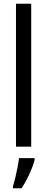

<svg xmlns="http://www.w3.org/2000/svg" viewBox="-20 -780 250 1021"><path d="M146 0H65V-760H146ZM164 71Q154 108 134.5 149.5Q115 191 95 221H49V210Q55 192 61.5 164.5Q68 137 73.5 109Q79 81 81 61H164Z"/></svg>

Font: Noto Sans Oriya ExtCond
Style: Regular
Weight: 400
Width: 2
Designer: Amélie Bonet and Sol Matas
Foundry: Google LLC
Version: Version 2.006; ttfautohint (v1.8.4.7-5d5b)